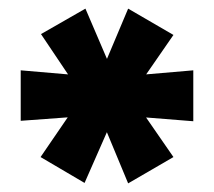

<svg xmlns="http://www.w3.org/2000/svg" viewBox="-20 -743 495 445"><path d="M176 -319 74 -379 165 -512 191 -475 28 -463V-580L191 -566L167 -527L75 -664L178 -723L238 -583H218L277 -723L382 -662L290 -529L265 -566L428 -580V-462L265 -475L290 -512L382 -379L277 -318L218 -460H238Z"/></svg>

Font: Nunito Sans 12pt Black
Style: Regular
Weight: 900
Designer: Vernon Adams
Foundry: Vernon Adams
Version: Version 3.101;gftools[0.9.27]